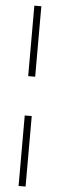

<svg xmlns="http://www.w3.org/2000/svg" viewBox="-61 -770 298 958"><g transform="rotate(5 88.5 -290.5)"><path d="M71 -389V-742H106V-389ZM71 161V-192H106V161Z"/></g></svg>

Font: Saira UltraCondensed Thin
Style: Regular
Weight: 250
Width: 1
Designer: Hector Gatti with collaboration of the Omnibus-Type team
Foundry: Omnibus-Type
Version: Version 1.101